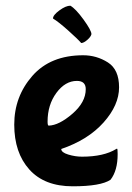

<svg xmlns="http://www.w3.org/2000/svg" viewBox="-20 -631 463 674"><path d="M265 -480Q255 -492 220.5 -523Q186 -554 166 -566Q166 -578 188.5 -594.5Q211 -611 227 -611Q246 -600 273.5 -562Q301 -524 301 -511Q299 -502 286.5 -491Q274 -480 265 -480ZM281 -318Q281 -347 250 -347Q209 -347 178 -305Q147 -263 147 -204Q147 -190 151 -190Q187 -191 234 -231.5Q281 -272 281 -318ZM368 0Q334 23 235 23Q136 23 83 -36Q30 -95 30 -193.5Q30 -292 93.5 -364.5Q157 -437 272 -437Q319 -437 358.5 -412Q398 -387 398 -324.5Q398 -262 343.5 -201Q289 -140 195 -108Q195 -96 219.5 -88.5Q244 -81 268 -81Q344 -81 388 -108Q389 -109 391 -109Q393 -109 393 -90Q393 -32 368 0Z"/></svg>

Font: Bubblegum Sans
Style: Regular
Weight: 400
Designer: Angel Koziupa and Alejandro Paul
Foundry: Angel Koziupa and Alejandro Paul
Version: Version 1.001